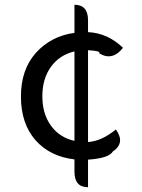

<svg xmlns="http://www.w3.org/2000/svg" viewBox="-20 -750 595 807"><path d="M350 37Q293 37 293 -28V-80Q190 -92 129 -161Q68 -231 68 -344Q68 -458 131 -528Q194 -598 293 -612V-730Q350 -730 350 -665V-615Q433 -611 497 -549Q452 -492 397 -526Q405 -536 350 -539V-153Q408 -157 467 -206Q508 -149 454 -113Q438 -85 350 -79V37ZM158 -345Q158 -272 194 -222Q230 -172 293 -158V-534Q230 -519 194 -469Q158 -419 158 -345Z"/></svg>

Font: Swei Toothpaste CJK TC
Style: Regular
Weight: 400
Version: Version 1.0